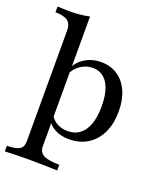

<svg xmlns="http://www.w3.org/2000/svg" viewBox="-151 -727 846 1008"><g transform="rotate(20 272.0 -222.5)"><path d="M-2.4 186.3V154.8Q48.4 154 68.1 141.5Q87.9 129 87.9 96.8V-520.2Q87.9 -558.9 67.3 -574.6Q46.8 -590.3 -2.4 -591.1V-623.4Q12.9 -622.6 29.8 -621.8Q46.8 -621 66.1 -621Q127.4 -621 175.8 -632.3V91.9Q175.8 125.8 201.6 139.9Q227.4 154 290.3 154.8V186.3Q275 185.5 248.8 185.1Q222.6 184.7 192.3 183.9Q162.1 183.1 132.3 183.1Q91.1 183.1 53.6 184.3Q16.1 185.5 -2.4 186.3ZM291.1 11.3Q246 11.3 212.5 -6.5Q179 -24.2 165.3 -53.2L171 -82.3Q183.1 -56.5 209.3 -41.5Q235.5 -26.6 270.2 -26.6Q329.8 -26.6 362.1 -73.8Q394.4 -121 394.4 -209.7Q394.4 -293.5 365.3 -338.7Q336.3 -383.9 281.5 -383.9Q246 -383.9 214.1 -362.1Q182.3 -340.3 168.5 -304.8L164.5 -329Q179 -373.4 219.8 -400.4Q260.5 -427.4 314.5 -427.4Q366.9 -427.4 406 -401.2Q445.2 -375 466.5 -327.4Q487.9 -279.8 487.9 -215.3Q487.9 -146 463.7 -95.2Q439.5 -44.4 395.2 -16.5Q350.8 11.3 291.1 11.3Z"/></g></svg>

Font: Playfair 12pt Medium
Style: Regular
Weight: 500
Designer: Claus Eggers Sørensen
Foundry: Claus Eggers Sørensen
Version: Version 2.000;gftools[0.9.28]